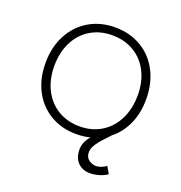

<svg xmlns="http://www.w3.org/2000/svg" viewBox="-121 -609 818 868"><g transform="rotate(20 288.0 -175.5)"><path d="M468 96 487 129Q470 141 447.5 147.5Q425 154 405 154Q368 154 346 131Q324 108 324 70Q324 51 330.5 35Q337 19 352 1Q320 9 287 9Q216 9 161.5 -23Q107 -55 76.5 -113Q46 -171 46 -246Q46 -322 76.5 -380.5Q107 -439 162 -472Q217 -505 288 -505Q359 -505 414 -472.5Q469 -440 499.5 -381.5Q530 -323 530 -247Q530 -181 506.5 -128Q483 -75 440 -41Q399 1 383.5 23.5Q368 46 368 66Q368 90 384.5 102Q401 114 419 114Q442 114 468 96ZM288 -29Q347 -29 392.5 -57Q438 -85 463 -135.5Q488 -186 488 -251Q488 -315 463 -364Q438 -413 392.5 -440Q347 -467 288 -467Q229 -467 183.5 -439.5Q138 -412 113 -362Q88 -312 88 -247Q88 -183 113 -133.5Q138 -84 183.5 -56.5Q229 -29 288 -29Z"/></g></svg>

Font: Bellota Light
Style: Regular
Weight: 300
Designer: Kemie Guaida
Foundry: Kemie Guaida
Version: Version 4.001